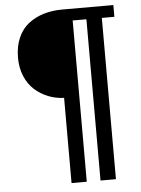

<svg xmlns="http://www.w3.org/2000/svg" viewBox="-58 -731 693 945"><g transform="rotate(-5 288.5 -258.5)"><path d="M256.8 168.9V-252Q215.3 -253.4 178.2 -268.3Q141.1 -283.2 111.8 -309.6Q82.5 -335.9 65.2 -377Q47.9 -418 47.9 -467.8Q47.9 -523.4 66.4 -566.2Q85 -608.9 117.9 -634.5Q150.9 -660.2 193.1 -673.1Q235.4 -686 286.1 -686H538.1V-627.9H476.1V168.9H399.9V-627.9H332V168.9Z"/></g></svg>

Font: Archivo Medium
Style: Regular
Weight: 500
Designer: Hector Gatti
Foundry: Omnibus-Type
Version: Version 2.001